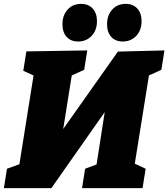

<svg xmlns="http://www.w3.org/2000/svg" viewBox="-38 -970 868 990"><path d="M810 -710 794 -610 730 -581 657 -126 713 -100 697 0H385L401 -100L460 -122L502 -392L227 0H-18L-2 -100L62 -123L135 -581L82 -605L98 -705L412 -710L396 -610L332 -581L288 -305L570 -704ZM284 -845Q284 -891 310.5 -920.5Q337 -950 380 -950Q418 -950 440 -926Q462 -902 462 -861Q462 -814 434.5 -785Q407 -756 365 -756Q327 -756 305.5 -780Q284 -804 284 -845ZM514 -845Q514 -891 540.5 -920.5Q567 -950 610 -950Q648 -950 670 -926Q692 -902 692 -861Q692 -814 664.5 -785Q637 -756 595 -756Q557 -756 535.5 -780Q514 -804 514 -845Z"/></svg>

Font: Bitter Pro Black
Style: Italic
Weight: 900
Italic angle: -9°
Designer: Sol Matas, and Bitter project Authors
Foundry: Sol Matas
Version: Version 1.010